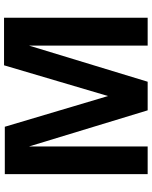

<svg xmlns="http://www.w3.org/2000/svg" viewBox="82 -848 766 970"><g transform="rotate(-90 465.0 -363.0)"><path d="M860.4 0H719.7V-599.6L537.1 0H392.6L210 -599.6V0H70.3V-721.7H309.6L464.8 -200.2L620.1 -725.6H860.4Z"/></g></svg>

Font: FreeUniversal
Style: Bold
Weight: 700
Version: Version 1.001